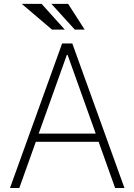

<svg xmlns="http://www.w3.org/2000/svg" viewBox="-20 -946 676 966"><path d="M77.1 0H30.2L292.6 -727.3H343.8L606.2 0H559.3L476.2 -232.6H160.2ZM174.7 -273.8H461.6L320 -670.1H316.4ZM305.8 -797.2H241.5L89.5 -926.5H189.3ZM405.9 -797.2H356.2L238.6 -926.5H322.8Z"/></svg>

Font: Inter UI Extra Light
Style: Regular
Weight: 200
Designer: Rasmus Andersson
Foundry: rsms
Version: 3.2;8d6f07862